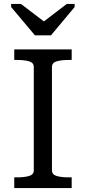

<svg xmlns="http://www.w3.org/2000/svg" viewBox="-20 -963 439 983"><path d="M159 -782H241L362 -927V-943H322L173 -829L234 -831L87 -943H37V-927ZM153 -91V-620Q153 -642 129 -649Q105 -656 68 -656H53V-710H347V-656H331Q294 -656 270 -649Q246 -642 246 -620V-91Q246 -69 270 -62Q294 -55 331 -55H347V0H53V-55H68Q105 -55 129 -62Q153 -69 153 -91Z"/></svg>

Font: Roboto Serif
Style: Regular
Weight: 400
Designer: Greg Gazdowicz
Foundry: Commercial Type
Version: Version 1.008